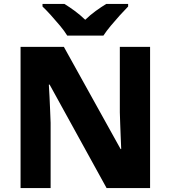

<svg xmlns="http://www.w3.org/2000/svg" viewBox="-20 -951 863 971"><path d="M739 0H519L231 -523H227Q229 -494 230.5 -460.5Q232 -427 233.5 -393.5Q235 -360 236 -330V0H84V-714H303L590 -197H593Q592 -225 590.5 -257.5Q589 -290 588 -322Q587 -354 586 -383V-714H739ZM320 -771Q306 -794 283.5 -821Q261 -848 237.5 -874Q214 -900 195 -918V-931H306Q332 -915 358.5 -895.5Q385 -876 411 -851Q437 -876 464 -895.5Q491 -915 517 -931H628V-918Q610 -900 586.5 -874Q563 -848 540.5 -821Q518 -794 503 -771Z"/></svg>

Font: Noto Sans Hebrew ExtraBold
Style: Regular
Weight: 800
Designer: Monotype Design Team
Foundry: Monotype Imaging Inc.
Version: Version 2.003